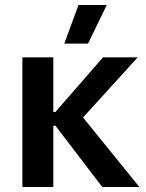

<svg xmlns="http://www.w3.org/2000/svg" viewBox="-20 -750 584 770"><path d="M333 -575.2H237.8L294.9 -730H408.2ZM69.8 0V-520H193.8V-300.8H202.1L393.1 -520H532.2L313 -278.8L539.1 0H390.1L202.1 -246.1H193.8V0Z"/></svg>

Font: Fixel Text SemiBold
Style: Regular
Weight: 600
Width: 4
Designer: AlfaBravo + MacPaw
Foundry: Kyrylo Tkachov, Marchela Mozhyna, Serhii Makarenko, Maria Weinstein, Zakhar Kryvoshyya
Version: Version 1.211